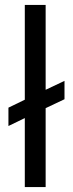

<svg xmlns="http://www.w3.org/2000/svg" viewBox="-20 -754 294 774"><path d="M240 -354 164 -318V0H80V-278L14 -246V-320L80 -352V-734H164V-392L240 -428Z"/></svg>

Font: Niramit
Style: Regular
Weight: 400
Version: Version 1.000; ttfautohint (v1.6)